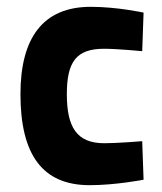

<svg xmlns="http://www.w3.org/2000/svg" viewBox="-20 -531 476 563"><path d="M246 -511C107 -511 40 -421 40 -255C40 -78 104 12 243 12C319 12 401 -4 401 -4L397 -117C397 -117 324 -111 286 -111C205 -111 176 -158 176 -255C176 -350 204 -388 285 -388C323 -388 397 -381 397 -381L401 -494C401 -494 324 -511 246 -511Z"/></svg>

Font: TitilliumMaps29L
Style: 999 wt
Weight: 900
Designer: Campivisivi
Foundry: Accademia di Belle Arti di Urbino and students of MA course of Visual design